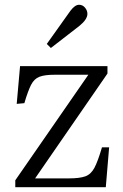

<svg xmlns="http://www.w3.org/2000/svg" viewBox="-20 -784 517 804"><path d="M44 0V-29L350 -471H208Q167 -471 145 -462.5Q123 -454 110 -428.5Q97 -403 82 -352L50 -349L64 -507H430V-476L127 -37H269Q313 -37 337 -45.5Q361 -54 375.5 -81.5Q390 -109 407 -167H437L423 0ZM193 -583 176 -600 275 -739Q294 -764 311 -764Q326 -764 336 -752Q346 -740 346 -726Q346 -703 313 -676Z"/></svg>

Font: Literata 36pt Light
Style: Regular
Weight: 300
Designer: Latin by Veronika Burian and Jose Scaglione. Greek by Irene Vlachou. Cyrillic by Vera Evstafieva.
Foundry: TypeTogether
Version: Version 3.002